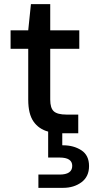

<svg xmlns="http://www.w3.org/2000/svg" viewBox="-20 -642 449 925"><path d="M165 263V199H267Q328 199 328 157Q328 117 267 117H212V-8Q167 -20 141.5 -56.5Q116 -93 116 -162V-407H31V-496H116L129 -622H222V-496H362V-407H222V-162Q222 -121 239.5 -105.5Q257 -90 300 -90H357V0H280V58Q282 58 284 58Q335 58 372 82Q409 106 409 158Q409 209 372.5 236Q336 263 284 263Z"/></svg>

Font: Firefly Display Medium
Style: Regular
Weight: 500
Designer: Colophon Foundry, Jonny Pinhorn
Foundry: Colophon Foundry
Version: Version 1.200; ttfautohint (v1.8.3)